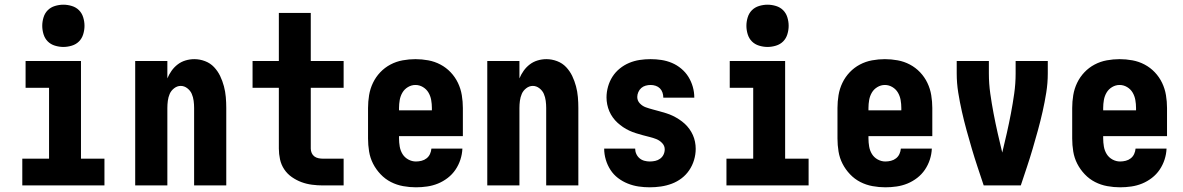

<svg xmlns="http://www.w3.org/2000/svg" viewBox="-20 -790 5040 818"><path d="M75 0V-114H189V-416H89V-530H325V-114H425V0ZM250 -590Q232 -590 214 -595.5Q196 -601 183.5 -613.5Q171 -626 165.5 -644Q160 -662 160 -680Q160 -698 165.5 -716Q171 -734 183.5 -746.5Q196 -759 214 -764.5Q232 -770 250 -770Q268 -770 286 -764.5Q304 -759 316.5 -746.5Q329 -734 334.5 -716Q340 -698 340 -680Q340 -662 334.5 -644Q329 -626 316.5 -613.5Q304 -601 286 -595.5Q268 -590 250 -590Z M556 0V-530H693V-456Q700 -473 711 -488.5Q722 -504 737 -515.5Q752 -527 770.5 -532.5Q789 -538 808 -538Q831 -538 853.5 -529.5Q876 -521 892 -504Q908 -487 918 -466Q928 -445 934 -422.5Q940 -400 942 -376.5Q944 -353 944 -330V0H807V-330Q807 -345 805 -360.5Q803 -376 797 -390Q791 -404 778 -414Q765 -424 750 -424Q735 -424 722 -414Q709 -404 703 -390Q697 -376 695 -360.5Q693 -345 693 -330V0Z M1356 0Q1333 0 1309.5 -3Q1286 -6 1264.5 -14Q1243 -22 1223.5 -35.5Q1204 -49 1191 -68.5Q1178 -88 1173 -111Q1168 -134 1168 -157V-416H1056V-530H1168V-735H1304V-530H1444V-416H1304V-157Q1304 -147 1308 -138Q1312 -129 1319.5 -123.5Q1327 -118 1336.5 -116Q1346 -114 1356 -114H1444V0Z M1752 8Q1725 8 1697.5 3Q1670 -2 1645.5 -14.5Q1621 -27 1601.5 -47.5Q1582 -68 1569.5 -92.5Q1557 -117 1552.5 -144.5Q1548 -172 1548 -200V-330Q1548 -357 1552.5 -384.5Q1557 -412 1569 -437Q1581 -462 1600 -482Q1619 -502 1643.5 -515Q1668 -528 1695.5 -533Q1723 -538 1750 -538Q1777 -538 1804.5 -533Q1832 -528 1856.5 -515Q1881 -502 1900 -482Q1919 -462 1931 -437Q1943 -412 1947.5 -384.5Q1952 -357 1952 -330V-210H1680V-200Q1680 -183 1683 -165.5Q1686 -148 1695 -133.5Q1704 -119 1719.5 -110.5Q1735 -102 1752 -102Q1764 -102 1776 -105Q1788 -108 1797.5 -115.5Q1807 -123 1812 -134Q1817 -145 1818 -157H1950Q1949 -133 1941.5 -110Q1934 -87 1920.5 -67Q1907 -47 1887.5 -32Q1868 -17 1846 -8Q1824 1 1800 4.5Q1776 8 1752 8ZM1680 -320H1820V-330Q1820 -347 1817 -364Q1814 -381 1805.5 -395.5Q1797 -410 1782 -419Q1767 -428 1750 -428Q1733 -428 1718 -419Q1703 -410 1694.5 -395.5Q1686 -381 1683 -364Q1680 -347 1680 -330Z M2056 0V-530H2193V-456Q2200 -473 2211 -488.5Q2222 -504 2237 -515.5Q2252 -527 2270.5 -532.5Q2289 -538 2308 -538Q2331 -538 2353.5 -529.5Q2376 -521 2392 -504Q2408 -487 2418 -466Q2428 -445 2434 -422.5Q2440 -400 2442 -376.5Q2444 -353 2444 -330V0H2307V-330Q2307 -345 2305 -360.5Q2303 -376 2297 -390Q2291 -404 2278 -414Q2265 -424 2250 -424Q2235 -424 2222 -414Q2209 -404 2203 -390Q2197 -376 2195 -360.5Q2193 -345 2193 -330V0Z M2748 8Q2724 8 2700.5 4.5Q2677 1 2654.5 -8Q2632 -17 2613 -31.5Q2594 -46 2581 -66Q2568 -86 2561 -109.5Q2554 -133 2554 -157H2686Q2686 -145 2691 -134Q2696 -123 2705 -115.5Q2714 -108 2725.5 -105Q2737 -102 2748 -102Q2760 -102 2771.5 -104.5Q2783 -107 2792.5 -114Q2802 -121 2807 -131.5Q2812 -142 2812 -154Q2812 -169 2801 -180.5Q2790 -192 2776 -197.5Q2762 -203 2747.5 -206.5Q2733 -210 2718.5 -214Q2704 -218 2689.5 -222.5Q2675 -227 2661 -233.5Q2647 -240 2634.5 -248.5Q2622 -257 2611 -267Q2600 -277 2591 -289.5Q2582 -302 2576 -316Q2570 -330 2567 -345Q2564 -360 2564 -375Q2564 -398 2570.5 -421Q2577 -444 2589.5 -463.5Q2602 -483 2620.5 -498Q2639 -513 2660.5 -522Q2682 -531 2705 -534.5Q2728 -538 2752 -538Q2775 -538 2798 -534.5Q2821 -531 2842.5 -522Q2864 -513 2882.5 -497.5Q2901 -482 2913 -462.5Q2925 -443 2931.5 -420.5Q2938 -398 2938 -374H2806Q2806 -385 2802.5 -395.5Q2799 -406 2791.5 -413.5Q2784 -421 2773.5 -424.5Q2763 -428 2752 -428Q2741 -428 2730.5 -425Q2720 -422 2712 -415Q2704 -408 2699.5 -397.5Q2695 -387 2695 -377Q2695 -361 2706 -349.5Q2717 -338 2731 -333Q2745 -328 2760 -324Q2775 -320 2789.5 -316Q2804 -312 2818.5 -307.5Q2833 -303 2846.5 -296.5Q2860 -290 2873 -281.5Q2886 -273 2897 -263Q2908 -253 2917 -240.5Q2926 -228 2932 -214.5Q2938 -201 2941 -186Q2944 -171 2944 -156Q2944 -132 2937 -108.5Q2930 -85 2916.5 -65Q2903 -45 2884 -30.5Q2865 -16 2842.5 -7.5Q2820 1 2796 4.5Q2772 8 2748 8Z M3075 0V-114H3189V-416H3089V-530H3325V-114H3425V0ZM3250 -590Q3232 -590 3214 -595.5Q3196 -601 3183.5 -613.5Q3171 -626 3165.5 -644Q3160 -662 3160 -680Q3160 -698 3165.5 -716Q3171 -734 3183.5 -746.5Q3196 -759 3214 -764.5Q3232 -770 3250 -770Q3268 -770 3286 -764.5Q3304 -759 3316.5 -746.5Q3329 -734 3334.5 -716Q3340 -698 3340 -680Q3340 -662 3334.5 -644Q3329 -626 3316.5 -613.5Q3304 -601 3286 -595.5Q3268 -590 3250 -590Z M3752 8Q3725 8 3697.5 3Q3670 -2 3645.5 -14.5Q3621 -27 3601.5 -47.5Q3582 -68 3569.5 -92.5Q3557 -117 3552.5 -144.5Q3548 -172 3548 -200V-330Q3548 -357 3552.5 -384.5Q3557 -412 3569 -437Q3581 -462 3600 -482Q3619 -502 3643.5 -515Q3668 -528 3695.5 -533Q3723 -538 3750 -538Q3777 -538 3804.5 -533Q3832 -528 3856.5 -515Q3881 -502 3900 -482Q3919 -462 3931 -437Q3943 -412 3947.5 -384.5Q3952 -357 3952 -330V-210H3680V-200Q3680 -183 3683 -165.5Q3686 -148 3695 -133.5Q3704 -119 3719.5 -110.5Q3735 -102 3752 -102Q3764 -102 3776 -105Q3788 -108 3797.5 -115.5Q3807 -123 3812 -134Q3817 -145 3818 -157H3950Q3949 -133 3941.5 -110Q3934 -87 3920.5 -67Q3907 -47 3887.5 -32Q3868 -17 3846 -8Q3824 1 3800 4.5Q3776 8 3752 8ZM3680 -320H3820V-330Q3820 -347 3817 -364Q3814 -381 3805.5 -395.5Q3797 -410 3782 -419Q3767 -428 3750 -428Q3733 -428 3718 -419Q3703 -410 3694.5 -395.5Q3686 -381 3683 -364Q3680 -347 3680 -330Z M4171 0Q4158 -39 4145 -78Q4132 -117 4120.5 -156Q4109 -195 4098 -235Q4087 -275 4078 -315Q4069 -355 4062.5 -395.5Q4056 -436 4056 -477V-530H4193V-477Q4193 -434 4199 -391.5Q4205 -349 4213 -307Q4221 -265 4230.5 -223Q4240 -181 4250 -140Q4260 -181 4269.5 -223Q4279 -265 4287 -307Q4295 -349 4301 -391.5Q4307 -434 4307 -477V-530H4444V-477Q4444 -436 4437.5 -395.5Q4431 -355 4422 -315Q4413 -275 4402 -235Q4391 -195 4379.5 -156Q4368 -117 4355 -78Q4342 -39 4329 0Z M4752 8Q4725 8 4697.5 3Q4670 -2 4645.5 -14.5Q4621 -27 4601.5 -47.5Q4582 -68 4569.5 -92.5Q4557 -117 4552.5 -144.5Q4548 -172 4548 -200V-330Q4548 -357 4552.5 -384.5Q4557 -412 4569 -437Q4581 -462 4600 -482Q4619 -502 4643.5 -515Q4668 -528 4695.5 -533Q4723 -538 4750 -538Q4777 -538 4804.5 -533Q4832 -528 4856.5 -515Q4881 -502 4900 -482Q4919 -462 4931 -437Q4943 -412 4947.5 -384.5Q4952 -357 4952 -330V-210H4680V-200Q4680 -183 4683 -165.5Q4686 -148 4695 -133.5Q4704 -119 4719.5 -110.5Q4735 -102 4752 -102Q4764 -102 4776 -105Q4788 -108 4797.5 -115.5Q4807 -123 4812 -134Q4817 -145 4818 -157H4950Q4949 -133 4941.5 -110Q4934 -87 4920.5 -67Q4907 -47 4887.5 -32Q4868 -17 4846 -8Q4824 1 4800 4.5Q4776 8 4752 8ZM4680 -320H4820V-330Q4820 -347 4817 -364Q4814 -381 4805.5 -395.5Q4797 -410 4782 -419Q4767 -428 4750 -428Q4733 -428 4718 -419Q4703 -410 4694.5 -395.5Q4686 -381 4683 -364Q4680 -347 4680 -330Z"/></svg>

Font: iosevka_custom_sans_ss08 Heavy
Style: Regular
Weight: 900
Designer: Belleve Invis
Foundry: Belleve Invis
Version: Version 10.3.0; ttfautohint (v1.8.3)